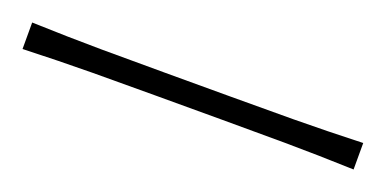

<svg xmlns="http://www.w3.org/2000/svg" viewBox="-29 -35 438 218"><g transform="rotate(20 190.0 74.0)"><path d="M-10 90V58Q33.5 59.5 74.2 59.8Q115 60 150 60H230Q265.5 60 306 59.8Q346.5 59.5 390 58V90Q346.5 88.5 306 88.2Q265.5 88 230 88H150Q115 88 74.2 88.2Q33.5 88.5 -10 90Z"/></g></svg>

Font: Commissioner Flair Thin
Style: Regular
Weight: 100
Designer: Kostas Bartsokas
Foundry: Kostas Bartsokas
Version: Version 1.000; ttfautohint (v1.8.3)